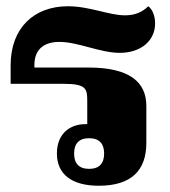

<svg xmlns="http://www.w3.org/2000/svg" viewBox="-20 -582 544 614"><path d="M296 12C400 12 448 -37 448 -125V-243C448 -320 394 -366 263 -366H90V-374C90 -428 125 -448 170 -448C230 -448 300 -413 363 -413C431 -413 476 -452 476 -507C476 -532 467 -553 454 -562C434 -542 410 -533 380 -533C328 -533 267 -562 197 -562C90 -562 14 -494 14 -373V-314H183C258 -314 259 -297 259 -257V-185C257 -185 255 -185 253 -185C204 -185 162 -155 162 -91C162 -26 208 12 296 12ZM265 -42C232 -42 217 -60 217 -91C217 -122 232 -140 265 -140C298 -140 313 -122 313 -91C313 -60 298 -42 265 -42Z"/></svg>

Font: Noto Serif Thai Black
Style: Regular
Weight: 900
Designer: Monotype Design Team
Foundry: Monotype Imaging Inc.
Version: Version 2.002